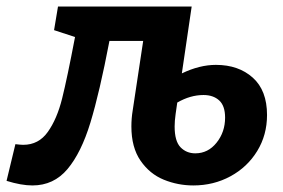

<svg xmlns="http://www.w3.org/2000/svg" viewBox="-62 -554 865 586"><path d="M753 -203Q753 -142 723 -93Q693 -44 641.5 -16Q590 12 528 12Q481 12 438 -5.5Q395 -23 367 -63.5Q339 -104 339 -168Q339 -193 343 -217L375 -429H272Q242 -272 214 -180Q186 -88 144 -38Q102 12 37 12Q3 12 -42 -2L-15 -114Q1 -112 9 -112Q56 -112 84 -151.5Q112 -191 127.5 -253Q143 -315 167 -441L103 -462L115 -534H523L493 -330Q547 -356 597 -356Q666 -356 709.5 -317Q753 -278 753 -203ZM625 -195Q625 -231 607 -247.5Q589 -264 559 -264Q519 -264 479 -241L474 -206Q471 -185 471 -168Q471 -123 489 -104.5Q507 -86 534 -86Q573 -86 599 -118.5Q625 -151 625 -195Z"/></svg>

Font: Bitter Pro
Style: Bold Italic
Weight: 700
Italic angle: -9°
Designer: Sol Matas, and Bitter project Authors
Foundry: Sol Matas
Version: Version 1.010